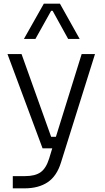

<svg xmlns="http://www.w3.org/2000/svg" viewBox="-20 -825 574 1051"><path d="M50 139H118Q172 139 202 118Q232 97 249 43L266 -13H213L21 -529H98L260 -76H286L427 -529H500L314 64Q291 139 241 172.5Q191 206 114 206H50ZM220 -805H308L416 -612H353L268 -766H260L174 -612H111Z"/></svg>

Font: Sora-SIA Light
Style: Regular
Weight: 300
Designer: Jonathan Barnbrook, Julián Moncada
Foundry: Barnbrook Fonts
Version: Version 2.000